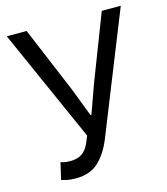

<svg xmlns="http://www.w3.org/2000/svg" viewBox="-102 -736 718 827"><g transform="rotate(-15 257.0 -322.0)"><path d="M135.7 12Q114.1 12 99.4 9.3Q84.7 6.5 70.9 1.8L88.3 -72.9Q96.7 -69.9 106.2 -68Q115.8 -66.2 130.2 -66.2Q162.4 -66.2 182.1 -79.1Q201.8 -92 214.5 -119.4L228.8 -153.6L5.1 -656.3H93.5L216 -364.4L265.7 -235H269.7L316.1 -364.4L428.8 -656.3H513.5L298.6 -119.2Q274.2 -58.5 236.1 -23.3Q198.1 12 135.7 12Z"/></g></svg>

Font: Source Sans 3 VF
Style: Regular
Weight: 200
Designer: Paul D. Hunt
Foundry: Adobe
Version: Version 3.046;hotconv 1.0.118;makeotfexe 2.5.65603